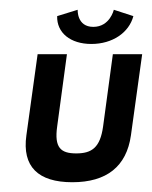

<svg xmlns="http://www.w3.org/2000/svg" viewBox="-20 -369 311 393"><path d="M211 -258 191 -110C185 -67 168 -55 136 -55C104 -55 91 -67 97 -110L117 -258H57L34 -92C25 -28 58 4 128 4C198 4 239 -28 248 -92L271 -258ZM213 -349C213 -349 205 -314 171 -314C137 -314 139 -349 139 -349L97 -336C96 -302 124 -279 167 -279C210 -279 244 -302 253 -336Z"/></svg>

Font: Hussar Tani
Style: DwaKurs
Weight: 700
Foundry: Cannot Into Space Fonts
Version: Version 0.92